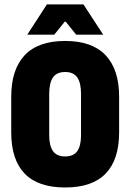

<svg xmlns="http://www.w3.org/2000/svg" viewBox="-20 -838 592 872"><path d="M276 13.5Q152.5 13.5 91.8 -49.8Q31 -113 31 -236.5V-399Q31 -522 92 -587Q153 -652 276 -652Q398.5 -652 459.8 -587Q521 -522 521 -399V-236.5Q521 -113 460 -49.8Q399 13.5 276 13.5ZM276 -127.5Q314 -127.5 331 -151.8Q348 -176 348 -224V-411.5Q348 -461.5 331 -486.2Q314 -511 276 -511Q237.5 -511 220.5 -486.2Q203.5 -461.5 203.5 -411.5V-224Q203.5 -176 220.5 -151.8Q237.5 -127.5 276 -127.5ZM193 -818H359L448 -681.5V-680.5H326L278.5 -739.5H274L226.5 -680.5H104.5V-681.5Z"/></svg>

Font: Anek Odia SemiCondensed ExtraBold
Style: Regular
Weight: 800
Width: 4
Designer: Yesha Goshar & Mahesh Sahu (Odia), Yesha Goshar (Latin)
Foundry: Ek Type
Version: Version 1.003